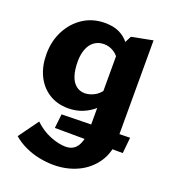

<svg xmlns="http://www.w3.org/2000/svg" viewBox="-133 -533 814 920"><g transform="rotate(20 274.0 -73.5)"><path d="M245 289Q209 289 171.5 281.5Q134 274 99.5 258Q65 242 37 218L110 117Q148 153 191.5 170Q235 187 269 187Q297 187 314.5 172.5Q332 158 340.5 129.5Q349 101 349 60V-347L384 -415L492 -436V61Q492 135 457.5 186Q423 237 367 263Q311 289 245 289ZM218 10Q161 10 119 -17Q77 -44 54.5 -91Q32 -138 32 -199Q32 -266 60 -319.5Q88 -373 136 -404Q184 -435 246 -435Q289 -435 318.5 -421Q348 -407 367.5 -382.5Q387 -358 397 -327L361 -285Q346 -312 323.5 -325Q301 -338 276 -338Q248 -338 227.5 -323.5Q207 -309 196 -281.5Q185 -254 185 -217Q185 -175 194.5 -145.5Q204 -116 223 -100.5Q242 -85 268 -85Q290 -85 314.5 -97Q339 -109 359 -139L402 -101Q381 -68 353.5 -43Q326 -18 292 -4Q258 10 218 10ZM538 122 191 120 199 48 546 41Z"/></g></svg>

Font: Ysabeau Infant ExtraBold
Style: Regular
Weight: 800
Designer: Christian Thalmann (Catharsis Fonts)
Version: Version 2.001;gftools[0.9.30]; featfreeze: ss01,ss02,lnum